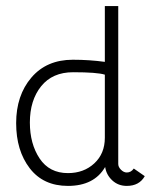

<svg xmlns="http://www.w3.org/2000/svg" viewBox="-20 -602 530 630"><path d="M219 -406Q273 -406 324 -399V-582H368V-64Q368 -54 377 -45Q386 -36 396 -36Q410 -36 419 -49L455 -24Q437 8 396 8Q368 8 348.5 -10Q329 -28 325 -54Q289 8 203 8Q122 8 77.5 -50Q33 -108 33 -198Q33 -289 83 -347.5Q133 -406 219 -406ZM324 -357Q299 -365 220 -365Q152 -365 115 -319Q78 -273 78 -200Q78 -130 110 -82Q142 -34 203 -34Q255 -34 289.5 -66Q324 -98 324 -150Z"/></svg>

Font: Bhavuka
Style: Regular
Weight: 400
Version: 2.94.0; ttfautohint (v1.2) -l 7 -r 28 -G 50 -x 13 -D deva -f